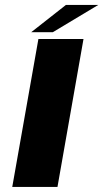

<svg xmlns="http://www.w3.org/2000/svg" viewBox="-20 -740 425 760"><path d="M28.5 0 132 -585.5H310.5L207.5 0ZM103.5 -612.5 241 -720.5H369L189 -612.5Z"/></svg>

Font: Anybody UltraExpanded SemiBold
Style: Italic
Weight: 600
Width: 9
Italic angle: -10°
Designer: Tyler Finck
Foundry: Etcetera Type Company
Version: Version 1.010; ttfautohint (v1.8.3) -l 8 -r 50 -G 200 -x 14 